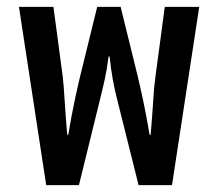

<svg xmlns="http://www.w3.org/2000/svg" viewBox="-20 -537 633 557"><path d="M114 0 35 -517H135L162 -315Q165 -288 167.5 -246Q170 -204 175 -146H178Q188 -205 197 -247Q206 -289 213 -318L262 -517H330L379 -318Q386 -289 395 -247Q404 -205 414 -146H417Q422 -204 424.5 -246Q427 -288 431 -315L458 -517H558L479 0H382L319 -252Q312 -280 307 -307.5Q302 -335 298 -373H295Q290 -335 284.5 -309.5Q279 -284 271 -252L209 0Z"/></svg>

Font: Noto Sans Thai UI Cond Med
Style: Regular
Weight: 500
Width: 3
Designer: Monotype Design Team
Foundry: Monotype Imaging Inc.
Version: Version 2.000; ttfautohint (v1.8.4.7-5d5b)